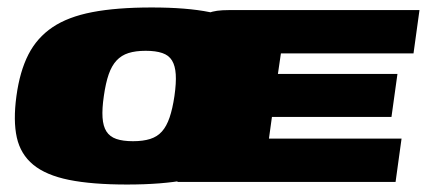

<svg xmlns="http://www.w3.org/2000/svg" viewBox="-20 -487 1147 514"><path d="M320 7Q226 7 164.5 -5.5Q103 -18 69 -46Q35 -74 25 -119Q15 -164 24 -230Q33 -296 56 -341Q79 -386 120.5 -414Q162 -442 227 -454.5Q292 -467 386 -467Q480 -467 541.5 -454.5Q603 -442 636.5 -414Q670 -386 680 -341Q690 -296 681 -230Q672 -164 649 -119Q626 -74 585 -46Q544 -18 479 -5.5Q414 7 320 7ZM336 -109Q363 -109 382 -115Q401 -121 413.5 -135Q426 -149 434 -172.5Q442 -196 447 -230Q452 -265 450.5 -288Q449 -311 440.5 -325Q432 -339 414.5 -345Q397 -351 370 -351Q343 -351 324 -345Q305 -339 292 -325Q279 -311 271 -288Q263 -265 258 -230Q253 -196 254.5 -172.5Q256 -149 265 -135Q274 -121 291.5 -115Q309 -109 336 -109ZM455 0 508 -380Q513 -410 518 -427.5Q523 -445 539.5 -452.5Q556 -460 593 -460H1103L1087 -344H732L724 -289H1044L1028 -174H708L700 -116H1055L1039 0Z"/></svg>

Font: Genos Black
Style: Italic
Weight: 900
Italic angle: -8°
Version: Version 1.010